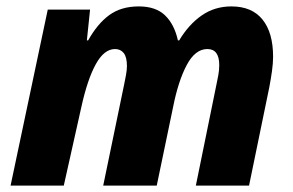

<svg xmlns="http://www.w3.org/2000/svg" viewBox="-20 -579 913 599"><path d="M13 0 129 -549H261L251 -453H255Q284 -505 321 -532Q358 -559 413 -559Q466 -559 495 -531Q524 -503 535 -453H539Q569 -503 609.5 -531Q650 -559 702 -559Q766 -559 799 -518Q832 -477 832 -402Q832 -382 828.5 -357Q825 -332 820 -306L757 0H591L655 -314Q658 -328 661 -344Q664 -360 664 -376Q664 -426 627 -426Q589 -426 562.5 -376Q536 -326 520 -245L469 0H302L367 -314Q370 -328 373 -344.5Q376 -361 376 -373Q376 -401 366 -413.5Q356 -426 339 -426Q305 -426 279 -379Q253 -332 234 -246L179 0Z"/></svg>

Font: Noto Sans Disp ExtBd
Style: Italic
Weight: 800
Italic angle: -12°
Designer: Monotype Design Team
Foundry: Monotype Imaging Inc.
Version: Version 2.000;GOOG;noto-source:20170915:90ef993387c0